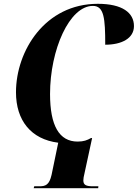

<svg xmlns="http://www.w3.org/2000/svg" viewBox="-20 -749 724 1009"><path d="M157 240H496L497 230H469C432 230 418 223 418 199C418 190 420 178 424 162L464 -23L459 -24C438 -12 420 -5 388 -5C291 -5 243 -89 243 -255C243 -488 345 -718 468 -718C527 -718 533 -653 533 -514C619 -514 684 -547 684 -612C684 -682 623 -729 494 -729C217 -729 64 -482 64 -264C64 -116 143 -17 286 1L251 170C239 223 219 230 187 230H160Z"/></svg>

Font: Noto Serif Display SemiCondensed ExtraBold
Style: Italic
Weight: 800
Width: 4
Italic angle: -12°
Designer: Monotype Design Team
Foundry: Monotype Imaging Inc.
Version: Version 2.009